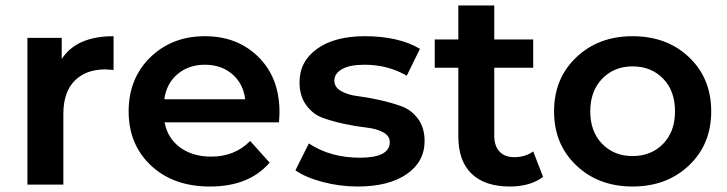

<svg xmlns="http://www.w3.org/2000/svg" viewBox="-20 -673 2650 700"><path d="M80 0V-535H205V-458Q259 -541 394 -541V-418Q372 -420 364 -420Q293 -420 252 -378.5Q211 -337 211 -258V0Z M746 7Q612 7 530.5 -69.5Q449 -146 449 -267Q449 -387 528 -464Q607 -541 727 -541Q846 -541 922.5 -465Q999 -389 999 -264Q999 -251 997 -227H580Q591 -169 636.5 -135.5Q682 -102 750 -102Q836 -102 892 -159L963 -80Q888 7 746 7ZM579 -311H874Q867 -368 827 -402.5Q787 -437 727 -437Q668 -437 627.5 -403Q587 -369 579 -311Z M1284 7Q1219 7 1156.5 -9.5Q1094 -26 1057 -52L1106 -150Q1185 -98 1292 -98Q1401 -98 1401 -155Q1401 -178 1376.5 -191Q1352 -204 1315.5 -208Q1279 -212 1236.5 -221Q1194 -230 1157.5 -243Q1121 -256 1096.5 -289.5Q1072 -323 1072 -373Q1072 -449 1136 -495Q1200 -541 1310 -541Q1433 -541 1511 -495L1463 -397Q1394 -437 1309 -437Q1255 -437 1227 -421Q1199 -405 1199 -379Q1199 -355 1223.5 -341Q1248 -327 1284.5 -322.5Q1321 -318 1363.5 -308.5Q1406 -299 1442.5 -286Q1479 -273 1503.5 -240.5Q1528 -208 1528 -159Q1528 -83 1462.5 -38Q1397 7 1284 7Z M1839 7Q1748 7 1699.5 -39.5Q1651 -86 1651 -175V-426H1565V-529H1651V-653H1782V-529H1924V-426H1782V-178Q1782 -141 1801 -120.5Q1820 -100 1855 -100Q1895 -100 1924 -121L1960 -28Q1913 7 1839 7Z M2286 7Q2162 7 2081 -70Q2000 -147 2000 -267Q2000 -387 2081 -464Q2162 -541 2286 -541Q2412 -541 2492.5 -464Q2573 -387 2573 -267Q2573 -147 2492 -70Q2411 7 2286 7ZM2286 -104Q2354 -104 2397.5 -148.5Q2441 -193 2441 -267Q2441 -342 2397.5 -386.5Q2354 -431 2286 -431Q2219 -431 2175.5 -386Q2132 -341 2132 -267Q2132 -193 2175.5 -148.5Q2219 -104 2286 -104Z"/></svg>

Font: Belfius21
Style: Bold
Weight: 700
Designer: Montserrat's base design by Julieta Ulanovsky, modified by Coast SPRL for Belfius Bank NV.
Foundry: Montserrat's base design by Julieta Ulanovsky, modified by Coast SPRL for Belfius Bank NV.
Version: Version 2.000;FEAKit 1.0